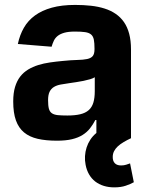

<svg xmlns="http://www.w3.org/2000/svg" viewBox="-20 -573 620 796"><path d="M34.8 -152.3Q34.8 -187.1 42.4 -212.5Q50.1 -237.9 63.9 -255.7Q77.8 -273.4 96.8 -284.8Q115.8 -296.2 138.5 -303.3Q161.2 -310.4 187 -314.1Q212.7 -317.8 239.7 -320.3Q275.2 -323.9 300.2 -324.4Q325.3 -324.9 341.3 -328.3Q357.2 -331.7 364.5 -340.6Q371.8 -349.4 371.8 -369.3V-371.4Q371.8 -394.9 369 -408.9Q366.1 -422.9 357.4 -430.2Q348.7 -437.5 332.7 -439.8Q316.8 -442.1 290.8 -442.1Q263.8 -442.1 246.8 -437.3Q229.8 -432.5 219.3 -424.2Q208.8 -415.8 203.3 -404.3Q197.8 -392.8 193.9 -379.3L54 -390.6Q61.8 -427.9 79 -457.9Q96.2 -487.9 125 -508.9Q153.8 -529.8 194.8 -541.2Q235.8 -552.6 291.5 -552.6Q326.3 -552.6 357.1 -549.2Q387.8 -545.8 413.5 -537.6Q439.3 -529.5 459.5 -515.6Q479.8 -501.8 494 -481.4Q508.2 -460.9 515.6 -432.9Q523.1 -404.8 523.1 -367.9V0Q506.4 7.8 492.4 16.2Q478.3 24.5 468.4 33.7Q458.5 43 452.9 53.8Q447.4 64.6 447.4 77.4Q447.1 94.5 456 103.7Q464.8 112.9 481.9 112.9Q494 112.9 503 109.9Q512.1 106.9 519.2 104.4L534.8 182.5Q521.7 190 501.4 196.9Q481.2 203.8 453.8 203.8Q430.4 203.8 410.3 197.6Q390.3 191.4 374.8 179.5Q359.4 167.6 349.3 150Q339.1 132.5 334.9 110.1Q331.3 92.3 332.4 74Q333.5 55.8 339 38.5Q344.5 21.3 354.6 5.9Q364.7 -9.6 379.6 -21.7V-75.6H375.4Q365.4 -56.5 353 -40.7Q340.6 -24.9 322.4 -13.5Q304.3 -2.1 278.6 4.1Q252.8 10.3 215.9 10.3Q170.1 10.3 136.2 2.5Q102.3 -5.3 79.7 -24Q57.2 -42.6 46 -73.9Q34.8 -105.1 34.8 -152.3ZM179.3 -157.3Q179.3 -134.9 182.7 -122.3Q186.1 -109.7 195.1 -103.5Q204.2 -97.3 219.6 -95.7Q235.1 -94.1 259.2 -94.1Q290.8 -94.1 312.5 -99.3Q334.2 -104.4 347.7 -116.3Q361.2 -128.2 367 -147.5Q372.9 -166.9 372.9 -195V-252.8Q366.1 -248.2 353.5 -244.5Q340.9 -240.8 326 -237.7Q311.1 -234.7 295.6 -232.4Q280.2 -230.1 267.8 -228.3Q247.9 -225.5 231.5 -222.5Q215.2 -219.5 203.7 -212.5Q192.1 -205.6 185.7 -192.8Q179.3 -180 179.3 -157.3Z"/></svg>

Font: Cannonade
Style: Bold
Weight: 700
Designer: Rasmus Andersson
Foundry: rsms
Version: Version 3.012;git-f93a4a705